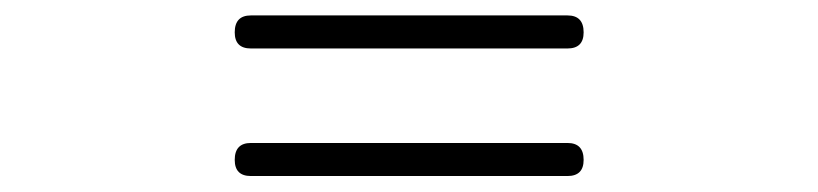

<svg xmlns="http://www.w3.org/2000/svg" viewBox="-20 -502 1040 244"><path d="M701.2 -440.4H298.8Q278.3 -440.4 278.3 -460.9Q278.3 -482.4 298.8 -482.4H701.2Q721.7 -482.4 721.7 -460.9Q721.7 -440.4 701.2 -440.4ZM701.2 -278.3H298.8Q278.3 -278.3 278.3 -298.8Q278.3 -320.3 298.8 -320.3H701.2Q721.7 -320.3 721.7 -298.8Q721.7 -278.3 701.2 -278.3Z"/></svg>

Font: GenSenMaruGothic TW TTF Bold
Style: Regular
Weight: 700
Version: Version 1.301